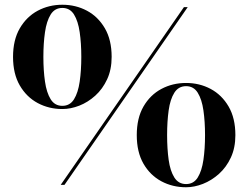

<svg xmlns="http://www.w3.org/2000/svg" viewBox="-20 -780 1048 810"><path d="M35 -540Q35 -611.5 63.5 -660.5Q92 -709.5 139.2 -734.8Q186.5 -760 243 -760Q299.5 -760 346.8 -734.8Q394 -709.5 422.5 -660.5Q451 -611.5 451 -540Q451 -486.5 432 -445.5Q413 -404.5 382 -376.5Q351 -348.5 314.5 -334.2Q278 -320 243 -320Q186.5 -320 139.2 -345.2Q92 -370.5 63.5 -419.5Q35 -468.5 35 -540ZM756 -750H772L252 0H236ZM163 -540Q163 -482.5 169.8 -435.8Q176.5 -389 193.8 -361.2Q211 -333.5 243 -333.5Q275 -333.5 292.2 -361.2Q309.5 -389 316.2 -435.8Q323 -482.5 323 -540Q323 -597.5 316.2 -644.2Q309.5 -691 292.2 -718.8Q275 -746.5 243 -746.5Q211 -746.5 193.8 -718.8Q176.5 -691 169.8 -644.2Q163 -597.5 163 -540ZM557 -210Q557 -281.5 585.2 -330.5Q613.5 -379.5 660.8 -404.8Q708 -430 765 -430Q821.5 -430 868.8 -404.8Q916 -379.5 944.5 -330.5Q973 -281.5 973 -210Q973 -156.5 954 -115.5Q935 -74.5 903.8 -46.5Q872.5 -18.5 836 -4.2Q799.5 10 765 10Q708 10 660.8 -15.2Q613.5 -40.5 585.2 -89.5Q557 -138.5 557 -210ZM685 -210Q685 -152.5 691.5 -105.8Q698 -59 715.5 -31.2Q733 -3.5 765 -3.5Q797 -3.5 814.2 -31.2Q831.5 -59 838.2 -105.8Q845 -152.5 845 -210Q845 -267.5 838.2 -314.2Q831.5 -361 814.2 -388.8Q797 -416.5 765 -416.5Q733 -416.5 715.5 -388.8Q698 -361 691.5 -314.2Q685 -267.5 685 -210Z"/></svg>

Font: Bodoni* 16 Medium
Style: Regular
Weight: 500
Version: Version 2.2